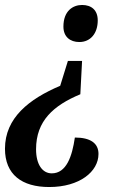

<svg xmlns="http://www.w3.org/2000/svg" viewBox="-20 -562 496 772"><path d="M299 -393C344 -393 373 -428 373 -480C373 -521 348 -542 310 -542C274 -542 235 -519 235 -455C235 -414 262 -393 299 -393ZM178 190C300 190 376 128 376 57C376 14 344 -9 281 -9C270 67 247 135 188 135C151 135 125 100 125 38C125 -76 195 -138 303 -183L310 -317H253L222 -217C97 -164 0 -88 0 36C0 140 68 190 178 190Z"/></svg>

Font: Noto Serif Condensed SemiBold
Style: Italic
Weight: 600
Width: 3
Italic angle: -12°
Designer: Monotype Design Team
Foundry: Monotype Imaging Inc.
Version: Version 2.014